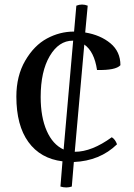

<svg xmlns="http://www.w3.org/2000/svg" viewBox="-20 -693 589 845"><path d="M366 -668 355 -550Q422 -539 466 -502.5Q510 -466 510 -406Q489 -383 407 -385Q395 -466 351 -497L309 -25H310Q384 -25 472 -89Q487 -80 495 -58Q420 15 305 20L296 128Q272 136 246 128L255 17Q158 5 105 -68Q52 -141 52 -268Q52 -359 91 -426Q130 -493 186.5 -523.5Q243 -554 305 -554H306L316 -668Q341 -678 366 -668ZM159 -266Q159 -178 185.5 -117.5Q212 -57 260 -35L302 -514H300Q239 -514 199 -446.5Q159 -379 159 -266Z"/></svg>

Font: Adamina
Style: Regular
Weight: 400
Designer: Cyreal (www.cyreal.org)
Foundry: Alexei Vanyashin
Version: Version 1.013